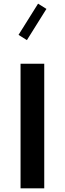

<svg xmlns="http://www.w3.org/2000/svg" viewBox="-20 -1018 350 1038"><path d="M219.2 0V-673.6H91.1V0ZM185.8 -998.2 80.2 -829.5 125.4 -801.1 231 -969.8Z"/></svg>

Font: Estedad-VF-FD Black
Style: Regular
Weight: 900
Designer: Amin Abedi
Version: Version 4.000